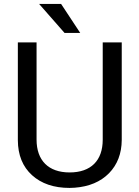

<svg xmlns="http://www.w3.org/2000/svg" viewBox="-20 -921 688 951"><path d="M282.7 -901.4H173.8L299.8 -757.8H377.4ZM488.8 -710.9V-229C488.8 -126 430.7 -66.9 324.7 -66.9C219.7 -66.9 161.1 -126.5 161.1 -229.5V-710.9H68.4V-226.6C68.8 -152.8 92.3 -95.2 138.7 -53.2C185.1 -11.2 247.1 9.8 324.7 9.8L349.6 8.8C421.4 3.4 478 -20.5 520 -63C561.5 -105.5 582.5 -160.6 583 -227.5V-710.9Z"/></svg>

Font: Roboto
Style: Regular
Weight: 400
Designer: Google
Version: Version 2.137; 2017